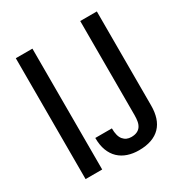

<svg xmlns="http://www.w3.org/2000/svg" viewBox="-167 -840 934 978"><g transform="rotate(-30 300.0 -351.0)"><path d="M159.2 0H61.5V-710.9H159.2ZM440.4 -710.9H538.1V-157.2Q538.1 -118.2 528.1 -87.2Q518.1 -56.2 497.3 -34.7Q476.6 -13.2 445.1 -2Q413.6 9.3 371.1 9.3Q335.9 9.3 306.2 -0.7Q276.4 -10.7 254.6 -31.2Q232.9 -51.8 220.9 -83Q209 -114.3 209 -156.7H306.6Q306.6 -110.8 324.2 -89.8Q341.8 -68.8 371.1 -68.8Q391.1 -68.8 404.5 -75Q418 -81.1 426 -92.5Q434.1 -104 437.3 -120.4Q440.4 -136.7 440.4 -157.2Z"/></g></svg>

Font: Roboto Mono
Style: Bold
Weight: 700
Designer: Google
Version: Version 2.000985; 2015; ttfautohint (v1.3)